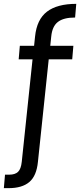

<svg xmlns="http://www.w3.org/2000/svg" viewBox="-64 -786 417 997"><path d="M-44 191 -38 121H-16Q14 121 29.5 106.5Q45 92 49 54L105 -478H33L39 -548H113L118 -596Q127 -685 180 -725.5Q233 -766 332 -766L326 -695Q266 -695 236.5 -672Q207 -649 202 -596L197 -548H317L311 -478H189L133 54Q126 127 88.5 159Q51 191 -19 191Z"/></svg>

Font: DM Sans
Style: Regular
Weight: 400
Designer: Colophon Foundry, Jonny Pinhorn
Foundry: Colophon Foundry
Version: Version 4.004; ttfautohint (v1.8.4.7-5d5b)